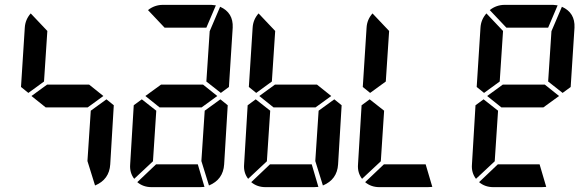

<svg xmlns="http://www.w3.org/2000/svg" viewBox="-20 -770 2384 790"><path d="M353.5 -314.5 418 -361.3 448.2 -336.9 433.6 -93.8Q429.7 -31.2 371.1 -6.8L339.8 -107.4ZM161.1 -434.6 96.7 -387.7 66.4 -412.1 82 -656.2Q84 -689.5 106.4 -714.8L174.8 -642.6ZM109.4 -375 173.8 -421.9H346.7L405.3 -375L340.8 -328.1H168Z M829.1 -656.2H657.2L588.9 -728.5Q616.2 -750 650.4 -750H849.6L868.2 -748ZM842.8 -641.6 885.7 -742.2Q940.4 -717.8 937.5 -656.2L921.9 -412.1L888.7 -387.7L829.1 -434.6ZM822.3 -314.5 886.7 -361.3 917 -336.9 902.3 -93.8Q898.4 -31.2 839.8 -6.8L808.6 -107.4ZM622.1 -93.8H793.9L821.3 -1L802.7 0H603.5Q569.3 0 544.9 -20.5ZM609.4 -106.4 532.2 -34.2Q512.7 -59.6 515.6 -93.8L530.3 -336.9L563.5 -361.3L623 -314.5ZM578.1 -375 642.6 -421.9H815.4L874 -375L809.6 -328.1H636.7Z M1291 -314.5 1355.5 -361.3 1385.7 -336.9 1371.1 -93.8Q1367.2 -31.2 1308.6 -6.8L1277.3 -107.4ZM1090.8 -93.8H1262.7L1290 -1L1271.5 0H1072.3Q1038.1 0 1013.7 -20.5ZM1078.1 -106.4 1001 -34.2Q981.4 -59.6 984.4 -93.8L999 -336.9L1032.2 -361.3L1091.8 -314.5ZM1098.6 -434.6 1034.2 -387.7 1003.9 -412.1 1019.5 -656.2Q1021.5 -689.5 1043.9 -714.8L1112.3 -642.6ZM1046.9 -375 1111.3 -421.9H1284.2L1342.8 -375L1278.3 -328.1H1105.5Z M1559.6 -93.8H1731.4L1758.8 -1L1740.2 0H1541Q1506.8 0 1482.4 -20.5ZM1546.9 -106.4 1469.7 -34.2Q1450.2 -59.6 1453.1 -93.8L1467.8 -336.9L1501 -361.3L1560.5 -314.5ZM1567.4 -434.6 1502.9 -387.7 1472.7 -412.1 1488.3 -656.2Q1490.2 -689.5 1512.7 -714.8L1581.1 -642.6Z M2235.4 -656.2H2063.5L1995.1 -728.5Q2022.5 -750 2056.6 -750H2255.9L2274.4 -748ZM2249 -641.6 2292 -742.2Q2346.7 -717.8 2343.8 -656.2L2328.1 -412.1L2294.9 -387.7L2235.4 -434.6ZM2028.3 -93.8H2200.2L2227.5 -1L2209 0H2009.8Q1975.6 0 1951.2 -20.5ZM2015.6 -106.4 1938.5 -34.2Q1918.9 -59.6 1921.9 -93.8L1936.5 -336.9L1969.7 -361.3L2029.3 -314.5ZM2036.1 -434.6 1971.7 -387.7 1941.4 -412.1 1957 -656.2Q1959 -689.5 1981.4 -714.8L2049.8 -642.6ZM1984.4 -375 2048.8 -421.9H2221.7L2280.3 -375L2215.8 -328.1H2043Z"/></svg>

Font: 7-Segment
Style: Regular
Weight: 400
Designer: Jan Bobrowski
Version: Version 3.0